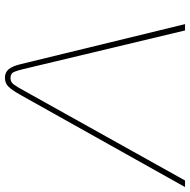

<svg xmlns="http://www.w3.org/2000/svg" viewBox="-16 -724 753 760"><g transform="rotate(90 360.0 -343.5)"><path d="M287 13Q266 13 253.5 -2Q241 -17 233 -51L75 -700H100L253 -60Q258 -38 264 -23.5Q270 -9 289 -9Q305 -9 315 -23.5Q325 -38 337 -60L694 -700H720L356 -50Q337 -16 323 -1.5Q309 13 287 13Z"/></g></svg>

Font: MuseoModerno Thin
Style: Italic
Weight: 100
Italic angle: -9°
Designer: Pablo Cosgaya, Héctor Gatti, Marcela Romero, and the Authors of The MuseoModerno Project.
Foundry: Omnibus-Type Team
Version: Version 1.003